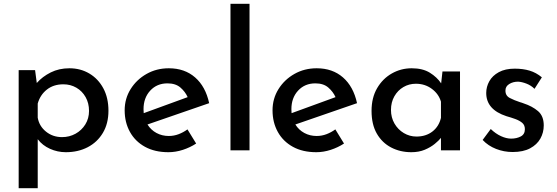

<svg xmlns="http://www.w3.org/2000/svg" viewBox="-20 -797 2952 1018"><path d="M329 10Q285 10 245 -8Q205 -26 180 -59V201H79V-425H166L175 -357Q205 -391 249 -413Q293 -435 348 -435Q407 -435 454 -407Q501 -379 528 -328.5Q555 -278 555 -210Q555 -142 525.5 -92.5Q496 -43 445 -16.5Q394 10 329 10ZM309 -70Q348 -70 380.5 -88Q413 -106 432.5 -137.5Q452 -169 452 -209Q452 -250 434 -282Q416 -314 385 -332Q354 -350 316 -350Q264 -350 228.5 -322Q193 -294 180 -248V-173Q188 -128 224 -99Q260 -70 309 -70Z M873 10Q801 10 749 -18.5Q697 -47 669 -97.5Q641 -148 641 -212Q641 -274 672.5 -324.5Q704 -375 757 -405Q810 -435 875 -435Q959 -435 1014.5 -386.5Q1070 -338 1089 -250L762 -137Q780 -108 809.5 -92Q839 -76 875 -76Q902 -76 927 -85.5Q952 -95 974 -111L1020 -36Q988 -15 949.5 -2.5Q911 10 873 10ZM742 -197 975 -282Q962 -311 936.5 -333Q911 -355 868 -355Q812 -355 776.5 -316.5Q741 -278 741 -218Q741 -207 742 -197Z M1202 -777H1303V0H1202Z M1657 10Q1585 10 1533 -18.5Q1481 -47 1453 -97.5Q1425 -148 1425 -212Q1425 -274 1456.5 -324.5Q1488 -375 1541 -405Q1594 -435 1659 -435Q1743 -435 1798.5 -386.5Q1854 -338 1873 -250L1546 -137Q1564 -108 1593.5 -92Q1623 -76 1659 -76Q1686 -76 1711 -85.5Q1736 -95 1758 -111L1804 -36Q1772 -15 1733.5 -2.5Q1695 10 1657 10ZM1526 -197 1759 -282Q1746 -311 1720.5 -333Q1695 -355 1652 -355Q1596 -355 1560.5 -316.5Q1525 -278 1525 -218Q1525 -207 1526 -197Z M2161 10Q2102 10 2054 -15Q2006 -40 1978 -88.5Q1950 -137 1950 -209Q1950 -279 1979.5 -329.5Q2009 -380 2057.5 -407.5Q2106 -435 2163 -435Q2221 -435 2259 -411.5Q2297 -388 2319 -355L2326 -418H2419V0H2318V-66Q2307 -52 2285 -34Q2263 -16 2232 -3Q2201 10 2161 10ZM2188 -73Q2238 -73 2272.5 -99.5Q2307 -126 2318 -172V-258Q2306 -299 2269.5 -326Q2233 -353 2185 -353Q2149 -353 2119 -335.5Q2089 -318 2071 -286.5Q2053 -255 2053 -214Q2053 -174 2071.5 -142Q2090 -110 2121 -91.5Q2152 -73 2188 -73Z M2698 9Q2652 9 2610 -7.5Q2568 -24 2539 -55L2582 -113Q2608 -88 2636.5 -75Q2665 -62 2690 -62Q2719 -62 2741 -73.5Q2763 -85 2763 -112Q2763 -134 2748.5 -146Q2734 -158 2712 -166Q2690 -174 2665 -181Q2558 -216 2558 -304Q2558 -337 2574.5 -366.5Q2591 -396 2625 -414.5Q2659 -433 2709 -433Q2753 -433 2788 -422.5Q2823 -412 2853 -387L2814 -326Q2796 -344 2771.5 -353.5Q2747 -363 2727 -364Q2700 -364 2680 -351.5Q2660 -339 2660 -318Q2659 -290 2683 -277.5Q2707 -265 2738 -255Q2742 -254 2746.5 -252.5Q2751 -251 2756 -249Q2802 -234 2832.5 -208Q2863 -182 2863 -132Q2863 -94 2845 -62Q2827 -30 2790.5 -10.5Q2754 9 2698 9Z"/></svg>

Font: Reem Kufi Ink
Style: Regular
Weight: 400
Designer: Khaled Hosny
Version: Version 1.7